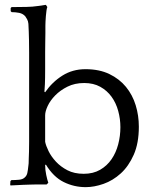

<svg xmlns="http://www.w3.org/2000/svg" viewBox="-20 -760 639 791"><path d="M166 -80Q166 -60 170.5 -39Q175 -18 179 -7L172 0H126Q119 0 104.5 0.5Q90 1 74.5 1.5Q59 2 44.5 3Q30 4 23 4L22 0L23 -14L27 -18Q43 -18 58.5 -19.5Q74 -21 82 -29Q90 -36 92.5 -47Q95 -58 97 -78L98 -87Q98 -96 98.5 -107.5Q99 -119 99.5 -135.5Q100 -152 100 -175.5Q100 -199 100 -234V-474Q100 -515 100 -543.5Q100 -572 99.5 -593Q99 -614 98.5 -629.5Q98 -645 97 -662Q96 -673 91.5 -681Q87 -689 84 -693Q74 -704 59 -707Q44 -710 28 -710L24 -714V-727L28 -731H46Q63 -731 89 -731.5Q115 -732 134 -735L169 -740L175 -731Q173 -727 171.5 -716.5Q170 -706 169 -694Q168 -682 167.5 -671Q167 -660 167 -654Q167 -638 167 -624Q167 -610 166.5 -591Q166 -572 166 -545Q166 -518 166 -476Q166 -433 165 -413.5Q164 -394 163 -382L166 -380Q195 -422 237 -448.5Q279 -475 332 -475Q389 -475 430.5 -455Q472 -435 499 -402Q526 -369 539 -326.5Q552 -284 552 -238Q552 -170 531 -122.5Q510 -75 477.5 -45.5Q445 -16 406.5 -2.5Q368 11 333 11Q285 11 242.5 -10Q200 -31 169 -82ZM476 -236Q476 -270 467 -303Q458 -336 439.5 -361.5Q421 -387 393 -402.5Q365 -418 327 -418Q288 -418 258 -403Q228 -388 207.5 -367Q187 -346 176.5 -323.5Q166 -301 166 -285V-176Q169 -160 180 -137.5Q191 -115 210.5 -94Q230 -73 258 -58.5Q286 -44 325 -44Q364 -44 392.5 -60.5Q421 -77 439.5 -104Q458 -131 467 -165.5Q476 -200 476 -236Z"/></svg>

Font: Quattrocento
Style: Regular
Weight: 400
Designer: Pablo Impallari
Foundry: Pablo Impallari, Igino Marini, Branda Gallo
Version: Version 2.000